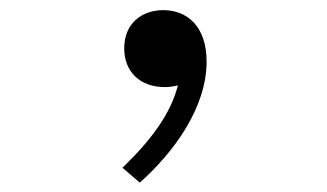

<svg xmlns="http://www.w3.org/2000/svg" viewBox="-20 -160 660 388"><path d="M313 16C321 16 329.5 15 339.5 12.5C325 70 285.5 123 227.5 179L262.5 209C333 146.5 397.5 56 397.5 -35.5C397.5 -108 357 -139.5 310 -139.5C266.5 -139.5 231 -112.5 231 -62.5C231 -14.5 263.5 16 313 16Z"/></svg>

Font: Monaspace Argon ExtraLight
Style: Regular
Weight: 200
Designer: Riley Cran & the Lettermatic Team
Foundry: Lettermatic
Version: Version 1.000 (Monaspace Argon)